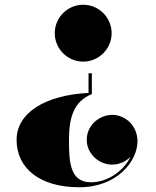

<svg xmlns="http://www.w3.org/2000/svg" viewBox="-20 -550 659 810"><path d="M451 -410C451 -476 397 -530 331 -530C265 -530 211 -476 211 -410C211 -344 265 -290 331 -290C397 -290 451 -344 451 -410ZM367.5 -153V-241H353.5V-158C172.5 -149 50 -75 50 40C50 160 148 240 314 240C476.5 240 560 128 560 46C560 -20 508.5 -65.5 453 -65.5C403 -65.5 346 -25 346 40C346 100 398.5 144.5 453 144.5C482 144.5 510.5 132 530.5 111.5C500.5 174 431 219 364 219C275 219 271 134 271 40C271 -53 290.5 -122 367.5 -153Z"/></svg>

Font: Bodoni* 16pt Fatface
Style: Regular
Weight: 900
Version: Version 2.3